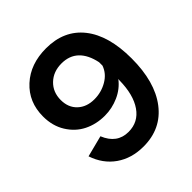

<svg xmlns="http://www.w3.org/2000/svg" viewBox="-194 -851 1001 1001"><g transform="rotate(-45 307.0 -350.0)"><path d="M57.1 -155.8 174.8 -186Q210.4 -98.1 294.9 -98.1Q367.2 -98.1 408.4 -157.5Q449.7 -216.8 451.2 -321.8Q452.1 -324.7 452.1 -331.1Q420.4 -289.6 370.6 -267.3Q320.8 -245.1 267.1 -245.1Q204.1 -245.1 152.3 -271Q100.6 -296.9 68.4 -348.9Q36.1 -400.9 36.1 -470.2Q36.1 -576.7 109.4 -643.8Q182.6 -710.9 298.8 -710.9Q431.2 -710.9 504.2 -618.9Q577.1 -526.9 577.1 -357.9Q577.1 -185.5 502.2 -87.2Q427.2 11.2 295.9 11.2Q209 11.2 146.2 -32.7Q83.5 -76.7 57.1 -155.8ZM442.9 -463.9Q429.2 -529.8 393.3 -564Q357.4 -598.1 299.8 -598.1Q239.3 -598.1 200.7 -561Q162.1 -523.9 162.1 -465.8Q162.1 -410.2 197.3 -377.2Q232.4 -344.2 289.1 -344.2Q340.3 -344.2 384 -369.6Q427.7 -395 442.9 -439Z"/></g></svg>

Font: Fixel Text SemiBold
Style: Regular
Weight: 600
Width: 4
Designer: AlfaBravo + MacPaw
Foundry: Kyrylo Tkachov, Marchela Mozhyna, Serhii Makarenko, Maria Weinstein, Zakhar Kryvoshyya
Version: Version 1.211